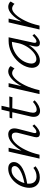

<svg xmlns="http://www.w3.org/2000/svg" viewBox="985 -1533 555 2565"><g transform="rotate(-90 1262.5 -250.5)"><path d="M380 -343Q380 -337 378 -323Q365 -264 289.5 -224Q214 -184 92 -165Q91 -157 91 -141Q91 -94 115.5 -67Q140 -40 187 -40Q249 -40 302 -82L324 -53Q255 4 175 4Q111 4 73.5 -34Q36 -72 36 -137Q36 -165 43 -193Q56 -253 93.5 -305Q131 -357 183 -387.5Q235 -418 291 -418Q337 -418 358.5 -396.5Q380 -375 380 -343ZM273 -374Q214 -374 166 -323Q118 -272 99 -202Q204 -222 265.5 -257Q327 -292 327 -332Q327 -349 315 -361.5Q303 -374 273 -374Z M883 -70Q811 5 759 5Q736 5 723.5 -6.5Q711 -18 711 -41Q711 -49 715 -69L768 -279Q774 -300 774 -319Q774 -344 762 -357.5Q750 -371 727 -371Q682 -371 633 -322Q584 -273 543 -188.5Q502 -104 479 -3L478 0H426L520 -413H571L532 -241Q581 -325 638 -371.5Q695 -418 750 -418Q787 -418 808.5 -396.5Q830 -375 830 -335Q830 -315 822 -283L770 -82Q767 -70 767 -61Q767 -42 785 -42Q801 -42 819 -55Q837 -68 863 -94Z M1044 -125Q1039 -102 1039 -87Q1039 -38 1082 -38Q1126 -38 1184 -88L1205 -65Q1169 -29 1132.5 -11Q1096 7 1063 7Q1026 7 1005 -15Q984 -37 984 -77Q984 -100 989 -120L1046 -364L963 -365L972 -400L1055 -401L1080 -508H1132L1108 -402L1256 -404L1246 -362L1099 -364Z M1662 -386 1630 -334Q1618 -349 1601 -357.5Q1584 -366 1568 -366Q1533 -366 1489.5 -321Q1446 -276 1405.5 -193.5Q1365 -111 1341 -4L1340 0H1288L1383 -413H1434L1394 -239Q1439 -325 1491 -371.5Q1543 -418 1590 -418Q1611 -418 1630.5 -410Q1650 -402 1662 -386Z M2091 -70Q2054 -32 2025.5 -13.5Q1997 5 1970 5Q1923 5 1923 -43Q1923 -55 1926 -70L1942 -142Q1901 -76 1845.5 -35.5Q1790 5 1736 5Q1690 5 1664.5 -25Q1639 -55 1639 -102Q1639 -114 1643 -138Q1659 -212 1713 -275.5Q1767 -339 1843 -376Q1919 -413 1997 -413H2047L1975 -83Q1973 -69 1973 -65Q1973 -41 1993 -41Q2008 -41 2026.5 -54.5Q2045 -68 2071 -94ZM1967 -278 1986 -369Q1921 -368 1860 -337.5Q1799 -307 1755.5 -254.5Q1712 -202 1699 -138Q1696 -123 1696 -110Q1696 -78 1712 -60Q1728 -42 1756 -42Q1797 -42 1842 -77.5Q1887 -113 1921 -168Q1955 -223 1967 -278Z M2525 -386 2493 -334Q2481 -349 2464 -357.5Q2447 -366 2431 -366Q2396 -366 2352.5 -321Q2309 -276 2268.5 -193.5Q2228 -111 2204 -4L2203 0H2151L2246 -413H2297L2257 -239Q2302 -325 2354 -371.5Q2406 -418 2453 -418Q2474 -418 2493.5 -410Q2513 -402 2525 -386Z"/></g></svg>

Font: Ysabeau Semilight
Style: Italic
Weight: 300
Italic angle: -12°
Designer: Christian Thalmann (Catharsis Fonts)
Version: Version 0.003